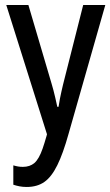

<svg xmlns="http://www.w3.org/2000/svg" viewBox="-20 -734 439 764"><path d="M86 10Q71 10 58 7.5Q45 5 33 1V-76Q43 -73 52 -71.5Q61 -70 71 -70Q99 -70 117 -85.5Q135 -101 149.5 -142.5Q164 -184 183 -260L176 -171L5 -714H93L185 -402Q189 -390 192.5 -375.5Q196 -361 200 -345Q204 -329 208 -309H213Q216 -327 218.5 -341.5Q221 -356 224.5 -370Q228 -384 231 -398L311 -714H399L253 -202Q231 -123 208 -76.5Q185 -30 156.5 -10Q128 10 86 10Z"/></svg>

Font: Noto Sans ExtraCondensed
Style: Regular
Weight: 400
Width: 2
Designer: Monotype Design Team
Foundry: Monotype Imaging Inc.
Version: Version 2.013